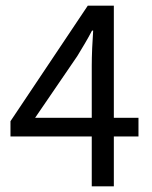

<svg xmlns="http://www.w3.org/2000/svg" viewBox="-20 -658 537 678"><path d="M304 0V-176H17V-230L290 -638H382V-242H469V-176H382V0ZM104 -242H304V-427Q304 -453 305.5 -488.5Q307 -524 309 -550H305Q293 -527 280 -505Q267 -483 253 -460Z"/></svg>

Font: Giro Regular
Style: Regular
Weight: 400
Designer: Paul D. Hunt
Foundry: Adobe Systems Incorporated
Version: Version 1.000;PS 1.0;hotconv 1.0.88;makeotf.lib2.5.647800